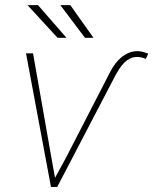

<svg xmlns="http://www.w3.org/2000/svg" viewBox="-20 -740 627 760"><path d="M184.6 -109.4 197.8 -36.1 240.2 -113.8 416.5 -456.1Q424.8 -471.7 435.5 -486.6Q446.3 -501.5 460 -512.7Q473.6 -523.9 489.7 -530.8Q505.9 -537.6 525.4 -537.6Q536.6 -537.1 546.6 -534.4Q556.6 -531.7 566.9 -527.8L557.1 -506.8Q548.8 -510.3 540.5 -512.5Q532.2 -514.6 522.9 -514.6Q507.3 -514.6 494.6 -508.3Q481.9 -502 471.7 -491.7Q461.4 -481.4 453.1 -468.8Q444.8 -456.1 438 -443.8L206.5 0H181.2L181.6 -1L83 -528.8H110.8ZM243.2 -590.3H208L88.9 -719.7H130.4ZM350.1 -590.3H316.4L218.8 -719.7H258.3Z"/></svg>

Font: Roboto Mono Thin
Style: Italic
Weight: 250
Designer: Google
Version: Version 2.000985; 2015; ttfautohint (v1.3)